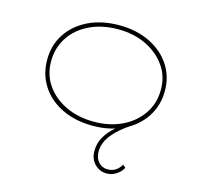

<svg xmlns="http://www.w3.org/2000/svg" viewBox="-109 -653 1052 1004"><g transform="rotate(15 416.5 -151.0)"><path d="M551 232Q514 232 487 205Q460 178 460 135Q460 93 480 58Q500 23 534.5 -6Q569 -35 613 -62L618 -46Q553 -5 517.5 39.5Q482 84 482 131Q482 167 501.5 188.5Q521 210 551 210Q577 210 595 197.5Q613 185 624 165L639 178Q631 194 617.5 206Q604 218 587.5 225Q571 232 551 232ZM417 10Q322 10 250 -25Q178 -60 138 -121.5Q98 -183 98 -263Q98 -342 138 -403Q178 -464 250 -499Q322 -534 417 -534Q510 -534 582 -499Q654 -464 694.5 -403Q735 -342 735 -263Q735 -185 694.5 -122.5Q654 -60 582 -25Q510 10 417 10ZM417 -12Q501 -12 567.5 -43.5Q634 -75 673.5 -132Q713 -189 713 -263Q714 -335 675 -391Q636 -447 569 -479.5Q502 -512 417 -512Q330 -512 263 -480Q196 -448 158.5 -391.5Q121 -335 120 -263Q119 -189 158 -132.5Q197 -76 264.5 -44Q332 -12 417 -12Z"/></g></svg>

Font: Lexend Mega Thin
Style: Regular
Weight: 250
Version: Version 1.007